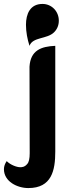

<svg xmlns="http://www.w3.org/2000/svg" viewBox="-79 -750 364 976"><path d="M202 -517C130 -514 76 -494 71 -411C71 -263 72 -118 72 29C72 56 68 75 59 84C46 100 31 100 23 100C7 100 -25 89 -45 69C-54 82 -59 96 -59 110C-59 173 9 206 65 206C184 206 202 116 202 20ZM137 -730C74 -730 53 -679 53 -624C53 -588 60 -551 71 -517C87 -563 160 -550 196 -586C212 -602 220 -622 220 -645C220 -692 184 -730 137 -730Z"/></svg>

Font: Mesarto
Style: Regular
Weight: 700
Designer: Mohamed Gaber
Foundry: Kief Type Foundry
Version: Version 2.020